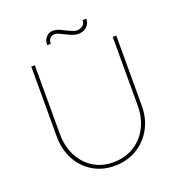

<svg xmlns="http://www.w3.org/2000/svg" viewBox="-150 -979 1044 1112"><g transform="rotate(-20 372.0 -423.0)"><path d="M110 -269V-700H132V-278Q132 -201 162 -142Q192 -83 245 -49.5Q298 -16 368 -16Q440 -16 495 -49.5Q550 -83 581 -142Q612 -201 612 -278V-700H634V-269Q634 -189 599.5 -127Q565 -65 505 -29.5Q445 6 368 6Q293 6 234.5 -29.5Q176 -65 143 -127Q110 -189 110 -269ZM350 -812Q344 -815 328.5 -822.5Q313 -830 298 -830Q284 -830 272.5 -818.5Q261 -807 261 -785H239Q239 -816 256.5 -834Q274 -852 296 -852Q320 -852 341 -842Q362 -832 380 -823Q404 -812 413.5 -809Q423 -806 430 -806Q449 -806 465 -816.5Q481 -827 482 -851H504Q504 -830 494 -815Q484 -800 467.5 -792Q451 -784 432 -784Q420 -784 404 -788.5Q388 -793 350 -812Z"/></g></svg>

Font: Mach Thin
Style: Regular
Weight: 250
Version: Version 1.002